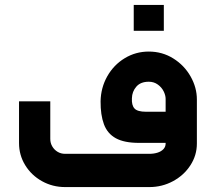

<svg xmlns="http://www.w3.org/2000/svg" viewBox="-20 -759 876 779"><path d="M583.6 -549.8Q530.5 -549.8 486 -522.8Q441.4 -495.8 415.2 -449.4Q389.1 -403 388.1 -348.1Q387.6 -292.8 401.7 -254.8Q415.9 -216.7 450.1 -198Q484.3 -179.3 543.7 -179.3H652V-176.6Q652 -163.5 643.2 -154Q634.3 -144.5 619.3 -139.7Q604.4 -134.9 586.2 -134.9H244Q227.3 -134.9 213.7 -143Q200.2 -151.1 192.1 -164.9Q184 -178.7 184 -195.3V-347.8H57.2V-178.6Q57.2 -129.7 82.2 -88.9Q107.2 -48 150.2 -24Q193.2 0 244 0H586.2Q637.8 0 682.1 -24Q726.5 -48 752.6 -88.5Q778.8 -128.9 778.8 -176.6V-355.3Q778.8 -403.8 753.3 -448.8Q727.8 -493.9 683.2 -521.8Q638.5 -549.8 583.6 -549.8ZM572.9 -305.6Q537.6 -305.6 525.7 -318.8Q513.7 -332 515.2 -360.3Q515.8 -387.4 533.1 -407.4Q550.4 -427.4 583.6 -427.4Q604.4 -427.4 620.1 -416.1Q635.8 -404.9 643.9 -388.6Q652 -372.2 652 -358V-305.6ZM644.7 -633.9Q644.7 -665.8 644.7 -686.9Q644.7 -707.7 644.7 -738.9Q616.2 -738.9 598.5 -738.9Q580.7 -738.9 561.5 -738.9Q546.4 -738.9 522.6 -738.9Q522.6 -707.7 522.6 -686.9Q522.6 -665.8 522.6 -633.9Q522.6 -633.9 545.2 -633.9Q567.8 -633.9 605 -633.9Q605 -633.9 644.7 -633.9Z"/></svg>

Font: Arad-VF Thin Dots1
Style: Regular
Weight: 100
Designer: Mohammad Darvishi
Version: Version 1.000;August 30, 2024;FontCreator 15.0.0.2992 64-bit